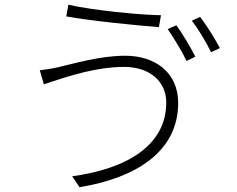

<svg xmlns="http://www.w3.org/2000/svg" viewBox="-20 -756 996 806"><path d="M720.2 -649.9 683.9 -633.9C708.8 -598 745 -539.1 763.1 -500L800.1 -518.1C779.1 -558.9 745 -616.8 720.2 -649.9ZM820 -685 785.2 -669C813.2 -633.9 845.2 -578.8 866.1 -536.9L903.1 -554C883.9 -590.9 846.9 -650.9 820 -685ZM677.9 -326C677.9 -143.8 509.9 -46.9 283 -16L313.9 29.8C547.9 -8.2 728 -117.9 728 -323.9C728 -451.7 631 -522 506 -522C399.1 -522 290.1 -489 225.1 -474.1C198.2 -468 170.1 -463.8 147 -460.9L164.1 -402C274.1 -438.9 385.3 -475.1 502.1 -475.1C605.1 -475.1 677.9 -416.9 677.9 -326ZM267 -736.2 258.2 -687.1C364 -668 546.2 -650.2 647 -642L655.9 -692.1C566.8 -693.2 367.2 -713.1 267 -736.2Z"/></svg>

Font: Karasuma Gothic
Style: Light
Weight: 300
Designer: Rasmus Andersson / Ryoko Nishizuka
Foundry: rsms
Version: Version 1.00